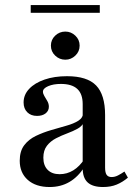

<svg xmlns="http://www.w3.org/2000/svg" viewBox="-20 -729 548 760"><path d="M238.7 -492.7Q215.3 -492.7 198.4 -508.9Q181.5 -525 181.5 -548.4Q181.5 -571.8 198.4 -587.9Q215.3 -604 238.7 -604Q261.3 -604 278.2 -587.9Q295.2 -571.8 295.2 -548.4Q295.2 -525 278.2 -508.9Q261.3 -492.7 238.7 -492.7ZM307.3 -207.3V-316.9Q307.3 -357.3 285.9 -377Q264.5 -396.8 221 -396.8Q191.1 -396.8 170.6 -387.9Q150 -379 150 -366.1Q150 -358.1 155.6 -348.8Q161.3 -339.5 167.3 -329Q173.4 -318.5 173.4 -306.5Q173.4 -290.3 160.5 -280.2Q147.6 -270.2 126.6 -270.2Q102.4 -270.2 87.9 -284.7Q73.4 -299.2 73.4 -323.4Q73.4 -354 95.6 -377.4Q117.7 -400.8 156.5 -414.1Q195.2 -427.4 245.2 -427.4Q325 -427.4 360.5 -390.7Q396 -354 396 -273.4V-207.3ZM176.6 11.3Q121.8 11.3 89.9 -16.9Q58.1 -45.2 58.1 -92.7Q58.1 -130.6 75.8 -154Q93.5 -177.4 122.2 -191.1Q150.8 -204.8 182.7 -214.1Q214.5 -223.4 243.1 -231.5Q271.8 -239.5 290.3 -251.2Q308.9 -262.9 308.9 -283.1L311.3 -245.2Q305.6 -229.8 287.5 -219.8Q269.4 -209.7 246.4 -201.2Q223.4 -192.7 201.6 -181.5Q179.8 -170.2 165.7 -152Q151.6 -133.9 151.6 -104.8Q151.6 -74.2 168.5 -56.9Q185.5 -39.5 216.1 -39.5Q245.2 -39.5 270.2 -54.8Q295.2 -70.2 314.5 -100V-68.5Q288.7 -28.2 254.4 -8.5Q220.2 11.3 176.6 11.3ZM396 -65.3Q396 -46 402 -37.1Q408.1 -28.2 421.8 -28.2Q434.7 -28.2 447.2 -34.7Q459.7 -41.1 472.6 -50L486.3 -25.8Q465.3 -8.1 441.9 1.6Q418.5 11.3 387.9 11.3Q346.8 11.3 327 -6.9Q307.3 -25 307.3 -62.9V-207.3H396ZM101.6 -678.2V-708.9H375V-678.2Z"/></svg>

Font: Playfair 5pt SemiExpanded Light Medium
Style: Regular
Weight: 500
Version: Version 2.203